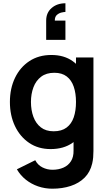

<svg xmlns="http://www.w3.org/2000/svg" viewBox="-20 -888 656 1163"><path d="M296.8 255Q252 255 210.8 240.9Q169.7 226.8 136.6 200.5Q103.5 174.2 82.3 137.5L193.5 82.5Q208.8 111.8 237.2 126Q265.6 140.3 297.7 140.3Q335.2 140.3 364.5 127.2Q393.8 114.2 410 88.3Q426.3 62.5 425.5 24.2V-129.7H440.3V-540H546V25.8Q546 46.6 544.4 65.2Q542.8 83.8 538.5 102.2Q526.3 154.3 492.5 188.1Q458.7 221.8 408.3 238.4Q358 255 296.8 255ZM286.7 15Q211.8 15 156.5 -22.5Q101.1 -60.1 70.5 -124.6Q40 -189.2 40 -270.2Q40 -352.2 70.9 -416.5Q101.8 -480.8 158.1 -517.9Q214.5 -555 291.2 -555Q367.9 -555 420.3 -517.6Q472.7 -480.2 499.6 -415.8Q526.5 -351.3 526.5 -270.2Q526.5 -189.2 499.4 -124.7Q472.3 -60.2 419 -22.6Q365.7 15 286.7 15ZM305 -92.8Q353.5 -92.8 383.3 -115.3Q413.2 -137.7 426.8 -177.7Q440.3 -217.8 440.3 -270.2Q440.3 -322.8 426.7 -362.7Q413.1 -402.7 384.1 -424.9Q355.1 -447.2 309.2 -447.2Q260.5 -447.2 229.1 -423.3Q197.7 -399.5 182.6 -359.3Q167.5 -319.2 167.5 -270.2Q167.5 -220.7 182.3 -180.4Q197.2 -140.2 227.5 -116.5Q257.9 -92.8 305 -92.8ZM376.3 -868.2V-815.7Q368.8 -815.7 353.3 -812.3Q337.8 -809 324.8 -797.8Q311.8 -786.6 312 -763.3H376.3V-646.7H259.7V-763.3Q259.7 -811 292.8 -839.6Q325.8 -868.2 376.3 -868.2Z"/></svg>

Font: Manrope Variable Light
Style: Regular
Weight: 200
Designer: Mikhail Sharanda
Foundry: Mikhail Sharanda
Version: Version 4.505